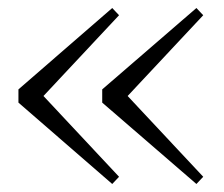

<svg xmlns="http://www.w3.org/2000/svg" viewBox="-20 -511 560 479"><path d="M260 -52 26 -255V-288L260 -491L277 -473L73 -255V-288L277 -70ZM470 -52 235 -255V-288L470 -491L487 -473L283 -255V-288L487 -70Z"/></svg>

Font: Early Summer Mincho VF
Style: Regular
Weight: 250
Designer: GuiWonder
Version: Version 1.002